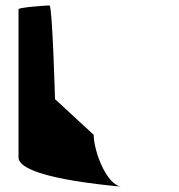

<svg xmlns="http://www.w3.org/2000/svg" viewBox="-20 -723 657 705"><path d="M48 -145C48 -71 377 -42 424 -38C370 -46 324 -170 324 -228L182 -359C182 -366 172 -703 162 -703C152 -703 48 -696 48 -689ZM424 -38H430Z"/></svg>

Font: Ampere
Style: Regular
Weight: 400
Version: Version 1